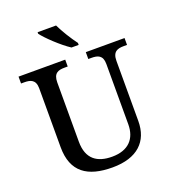

<svg xmlns="http://www.w3.org/2000/svg" viewBox="-165 -1052 1054 1183"><g transform="rotate(-20 362.5 -460.5)"><path d="M383 -771H430V-784C401 -822 361 -886 340 -931H219V-921C244 -886 327 -807 383 -771ZM369 10C532 10 615 -71 615 -205V-599C615 -660 648 -669 689 -669H710V-714H456V-669H477C517 -669 550 -660 550 -603V-207C550 -113 497 -53 389 -53C293 -53 227 -95 227 -210V-599C227 -660 260 -669 300 -669H321V-714H15V-669H37C76 -669 110 -660 110 -603V-217C110 -53 206 10 369 10Z"/></g></svg>

Font: Noto Serif Vithkuqi Medium
Style: Regular
Weight: 500
Version: Version 1.005